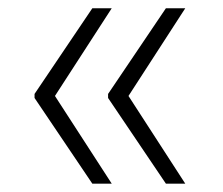

<svg xmlns="http://www.w3.org/2000/svg" viewBox="-20 -520 540 464"><path d="M203.1 -76.2 63.5 -283.2V-293L203.1 -500H250L112.8 -288.1L250 -76.2ZM380.9 -76.2 241.2 -283.2V-293L380.9 -500H427.7L290.5 -288.1L427.7 -76.2Z"/></svg>

Font: Pretendard JP ExtraLight
Style: Regular
Weight: 200
Designer: Base glyphs from Inter by Rasmus Andersson; Hangeul glyphs from Noto Sans CJK(Source Han Sans) by Jang Soo-young and Kan
Foundry: Kil Hyung-jin
Version: Version 1.309